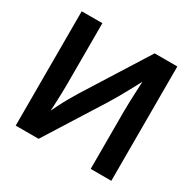

<svg xmlns="http://www.w3.org/2000/svg" viewBox="-159 -893 1065 1058"><g transform="rotate(30 373.0 -364.0)"><path d="M677.2 0H545.9V-362.8Q545.9 -384.8 546.9 -421.4Q547.9 -458 550.3 -505.1Q552.7 -552.2 555.2 -606L574.7 -599.6Q544.9 -543.5 522 -501Q499 -458.5 480 -425Q460.9 -391.6 442.4 -362.3L214.4 0H68.8V-727.5H200.2V-340.8Q200.2 -316.4 199.2 -278.1Q198.2 -239.7 196 -197.5Q193.8 -155.3 190.9 -117.7L176.3 -128.4Q194.8 -169.9 213.1 -206.3Q231.4 -242.7 248.8 -272.9Q266.1 -303.2 279.8 -325.2L532.7 -727.5H677.2Z"/></g></svg>

Font: Inter 20pt SemiBold
Style: Regular
Weight: 600
Version: Version 4.001;git-66647c0bb